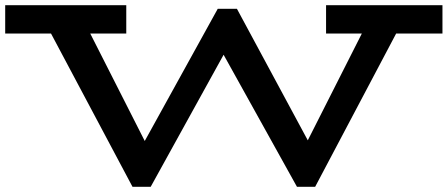

<svg xmlns="http://www.w3.org/2000/svg" viewBox="-29 -706 1723 739"><path d="M-9 -577V-686H457V-577ZM481 13 145 -619H297L578 -65L529 13ZM500 13 465 -49 809 -672H855L879 -581L551 13ZM1114 13 784 -581 833 -672H883L1210 -65L1162 13ZM1133 13 1097 -50 1385 -619H1518L1184 13ZM1226 -577V-686H1674V-577Z"/></svg>

Font: BioRhyme Expanded SemiBold
Style: Regular
Weight: 600
Width: 7
Designer: Aoife Mooney
Foundry: Aoife Mooney Type
Version: Version 1.600;gftools[0.9.33]